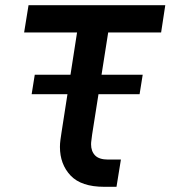

<svg xmlns="http://www.w3.org/2000/svg" viewBox="-20 -720 657 740"><path d="M345 -357 357 -432H530L518 -357ZM102 -357 114 -432H266L254 -357ZM382 0Q293 0 252 -43.5Q211 -87 211 -154Q211 -167 213 -181.5Q215 -196 217 -209L277 -595H73L90 -700H617L601 -595H397L335 -201Q334 -191 332.5 -181Q331 -171 331 -164Q331 -137 346.5 -121Q362 -105 397 -105H446L429 0Z"/></svg>

Font: MuseoModerno Thin Medium
Style: Italic
Weight: 500
Italic angle: -9°
Version: Version 1.003